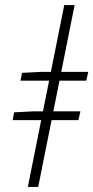

<svg xmlns="http://www.w3.org/2000/svg" viewBox="-20 -739 369 759"><path d="M30 -264 36 -295 115 -299H298L290 -264ZM61 -420 67 -451 146 -455H329L321 -420ZM90 0 234 -719H275L131 0Z"/></svg>

Font: Source Sans 3 Light
Style: Italic
Weight: 300
Italic angle: -11°
Designer: Paul D. Hunt
Foundry: Adobe
Version: Version 3.046;hotconv 1.0.118;makeotfexe 2.5.65603